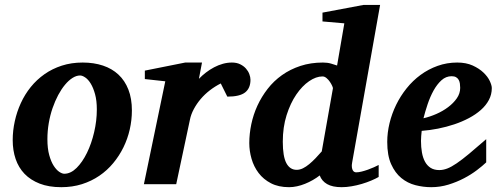

<svg xmlns="http://www.w3.org/2000/svg" viewBox="-20 -757 2058 789"><path d="M377.9 -307.1Q377.9 -343.8 370.6 -370.1Q363.3 -396.5 352.8 -413.6Q342.3 -430.7 330.3 -438.7Q318.4 -446.8 309.1 -446.8Q293.9 -446.8 278.1 -436.8Q262.2 -426.8 247.3 -408.9Q232.4 -391.1 219.2 -366.5Q206.1 -341.8 196 -312.7Q186 -283.7 180.4 -251.2Q174.8 -218.8 174.8 -185.1Q174.8 -146.5 182.4 -119.4Q189.9 -92.3 200.9 -75.4Q211.9 -58.6 223.6 -50.8Q235.4 -43 244.1 -43Q270.5 -43 294.7 -66.9Q318.8 -90.8 337.4 -128.9Q356 -167 366.9 -213.9Q377.9 -260.7 377.9 -307.1ZM522 -303.2Q522 -263.7 513.2 -225.1Q504.4 -186.5 487.3 -151.6Q470.2 -116.7 445.3 -86.7Q420.4 -56.6 388.2 -34.7Q356 -12.7 316.7 -0.2Q277.3 12.2 231.9 12.2Q180.7 12.2 143.1 -2.4Q105.5 -17.1 80.8 -42.7Q56.2 -68.4 44.2 -103.8Q32.2 -139.2 32.2 -181.2Q32.2 -220.2 40.8 -259Q49.3 -297.9 65.7 -333.5Q82 -369.1 106.4 -399.4Q130.9 -429.7 162.8 -452.1Q194.8 -474.6 234.1 -487.3Q273.4 -500 319.8 -500Q365.7 -500 403.1 -487.5Q440.4 -475.1 466.8 -450.4Q493.2 -425.8 507.6 -388.9Q522 -352.1 522 -303.2Z M1009.3 -429.2Q1009.3 -394.5 987.3 -377.2Q965.3 -359.9 914.1 -359.9L887.2 -414.1Q863.8 -402.3 842.5 -386Q821.3 -369.6 804.7 -350.1Q788.1 -330.6 776.4 -308.6Q764.6 -286.6 760.3 -264.2L704.1 0H571.3L659.2 -422.9L575.2 -432.1V-466.8L741.2 -500H810.1L797.4 -433.1Q810.5 -446.8 826.4 -459Q842.3 -471.2 859.9 -480.5Q877.4 -489.7 896 -494.9Q914.6 -500 933.1 -500Q952.6 -500 967 -492.9Q981.4 -485.8 990.7 -475.3Q1000 -464.8 1004.6 -452.4Q1009.3 -439.9 1009.3 -429.2Z M1348.1 -394Q1348.6 -396 1345.2 -403.8Q1341.8 -411.6 1335.9 -420.4Q1330.1 -429.2 1322 -436Q1314 -442.9 1305.2 -442.9Q1278.8 -442.9 1250.2 -423.3Q1221.7 -403.8 1197.5 -368.4Q1173.3 -333 1157.7 -283.7Q1142.1 -234.4 1142.1 -174.8Q1142.1 -114.3 1156.7 -86.7Q1171.4 -59.1 1199.2 -59.1Q1211.9 -59.1 1224.9 -65.4Q1237.8 -71.8 1250.7 -82.5Q1263.7 -93.3 1276.6 -106.7Q1289.6 -120.1 1302.2 -134.8ZM1427.2 -89.8Q1424.8 -77.6 1426 -69.6Q1427.2 -61.5 1429.9 -56.9Q1432.6 -52.2 1436.5 -50.5Q1440.4 -48.8 1443.4 -48.8Q1453.6 -48.8 1466.3 -52Q1479 -55.2 1491.9 -59.8Q1504.9 -64.5 1516.4 -69.6Q1527.8 -74.7 1536.1 -79.1V-29.8Q1523.4 -22.5 1505.4 -14.9Q1487.3 -7.3 1466.8 -1.2Q1446.3 4.9 1425 8.5Q1403.8 12.2 1384.3 12.2Q1346.2 12.2 1324.2 -0.5Q1302.2 -13.2 1293.9 -36.1Q1280.8 -25.9 1265.4 -17.1Q1250 -8.3 1233.6 -1.7Q1217.3 4.9 1200.7 8.5Q1184.1 12.2 1168 12.2Q1124.5 12.2 1093.5 -3.9Q1062.5 -20 1042.7 -46.1Q1022.9 -72.3 1013.7 -104.5Q1004.4 -136.7 1004.4 -168.9Q1004.4 -207 1012.7 -246.6Q1021 -286.1 1037.8 -322.8Q1054.7 -359.4 1079.8 -391.8Q1105 -424.3 1138.7 -448.2Q1172.4 -472.2 1214.6 -486.1Q1256.8 -500 1307.1 -500Q1325.7 -500 1340.6 -495.6Q1355.5 -491.2 1365.2 -487.8L1395 -661.1L1305.2 -668.9V-705.1L1474.1 -736.8H1542Z M1871.1 -396Q1871.1 -404.8 1869.9 -413.3Q1868.7 -421.9 1865 -428.7Q1861.3 -435.5 1854.2 -439.7Q1847.2 -443.8 1835.9 -443.8Q1812.5 -443.8 1794.2 -427.2Q1775.9 -410.6 1761.7 -385Q1747.6 -359.4 1737.3 -328.9Q1727.1 -298.3 1720.2 -271Q1746.1 -276.9 1772.9 -288.6Q1799.8 -300.3 1821.5 -316.7Q1843.3 -333 1857.2 -353Q1871.1 -373 1871.1 -396ZM2001 -395Q2001 -368.7 1989 -346.2Q1977.1 -323.7 1956.1 -305.2Q1935.1 -286.6 1907 -271.7Q1878.9 -256.8 1846.9 -246.1Q1814.9 -235.4 1780.5 -228.5Q1746.1 -221.7 1712.9 -219.2Q1711.9 -210 1710.9 -198.2Q1710 -186.5 1710 -178.2Q1710 -152.3 1713.9 -130.4Q1717.8 -108.4 1726.6 -92.3Q1735.4 -76.2 1749.8 -67.1Q1764.2 -58.1 1785.2 -58.1Q1801.3 -58.1 1817.9 -64.5Q1834.5 -70.8 1856.4 -85.7Q1878.4 -100.6 1907.7 -125Q1937 -149.4 1978 -185.1V-89.8Q1963.4 -75.7 1939.9 -57.9Q1916.5 -40 1886.7 -24.4Q1856.9 -8.8 1822.8 1.7Q1788.6 12.2 1752 12.2Q1719.2 12.2 1687 3.9Q1654.8 -4.4 1629.2 -25.4Q1603.5 -46.4 1587.4 -82.3Q1571.3 -118.2 1571.3 -173.8Q1571.3 -211.9 1580.8 -251Q1590.3 -290 1607.9 -326.2Q1625.5 -362.3 1650.9 -394Q1676.3 -425.8 1708.3 -449.2Q1740.2 -472.7 1778.3 -486.3Q1816.4 -500 1858.9 -500Q1895.5 -500 1922.4 -487.8Q1949.2 -475.6 1966.8 -458.7Q1984.4 -441.9 1992.7 -424.1Q2001 -406.2 2001 -395Z"/></svg>

Font: Charis SIL Phon
Style: Bold Italic
Weight: 700
Italic angle: -11°
Foundry: SIL International
Version: Version 5.000